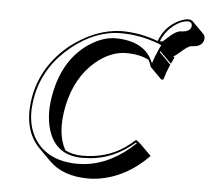

<svg xmlns="http://www.w3.org/2000/svg" viewBox="-55 -803 1019 929"><g transform="rotate(5 454.5 -338.0)"><path d="M822.8 -743.2Q836.4 -742.7 844.2 -735.4L900.9 -678.7Q911.1 -667.5 907.7 -650.4Q898.9 -615.7 850.6 -615.2Q834 -615.2 795.4 -580.1Q773.9 -560.5 765.6 -559.1L771.5 -553.2Q768.1 -545.9 762.2 -533.2Q758.3 -525.4 756.8 -522L700.2 -578.6Q700.2 -577.6 700.2 -576.2Q700.2 -576.2 700.2 -574.2L698.2 -573.7L754.4 -517.1Q738.8 -481.9 727.5 -442.4L717.3 -441.4L661.1 -498Q655.8 -516.6 647.5 -531.2Q603.5 -554.2 537.6 -554.2Q461.9 -554.2 388.7 -492.7Q297.4 -414.6 267.6 -277.3Q239.3 -141.6 284.7 -60.1Q320.8 -41 368.7 -41Q483.4 -41 568.4 -98.1Q595.2 -116.2 621.6 -140.1L641.6 -125L698.2 -68.4Q587.9 44.4 449.7 63.5Q426.8 66.4 405.3 66.4Q284.2 65.9 217.8 0L161.1 -56.6Q82 -135.7 97.7 -275.4Q100.1 -295.4 104 -314.9Q134.8 -459 256.3 -560.1Q378.4 -654.8 504.9 -658.2Q598.1 -658.2 683.6 -625.5Q709.5 -697.3 777.8 -730.5Q803.7 -742.7 822.8 -743.2ZM694.3 -625.5H708Q708.5 -625.5 734.9 -649.9Q769.5 -682.1 793.9 -682.1Q835.4 -683.6 841.3 -709Q843.8 -731.4 822.8 -732.9Q785.2 -732.9 742.7 -695.8Q710 -666 694.3 -625.5ZM691.9 -611.8 680.2 -616.2Q595.2 -647.5 504.9 -647.9Q381.8 -647.9 268.1 -556.6Q147.9 -460 115.2 -320.3Q114.3 -316.4 113.8 -313Q84.5 -173.8 149.4 -85.9Q195.8 -24.9 278.8 -6.8Q312 0 349.1 0Q479.5 0 596.7 -97.2Q612.3 -110.4 626.5 -124L622.1 -127Q522.9 -41.5 407.2 -32.2Q388.2 -30.8 368.7 -30.8Q243.2 -30.8 204.6 -146.5Q190.9 -188.5 190.4 -239.7Q190.4 -286.1 201.2 -335.9Q236.3 -502.4 357.4 -580.6Q420.9 -621.1 481 -621.1Q625 -619.6 665.5 -515.6Q675.3 -547.9 689 -577.6Q689.9 -579.1 690.4 -581.1L691.4 -583Q692.9 -586.4 696.3 -593.8Q700.2 -602.5 702.6 -606.9Z"/></g></svg>

Font: Linux Biolinum Shadow O
Style: Italic
Weight: 400
Italic angle: -12°
Designer: Philipp H. Poll
Foundry: Philipp H. Poll
Version: Version 0.6.2